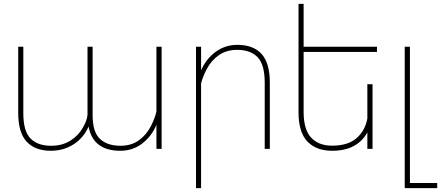

<svg xmlns="http://www.w3.org/2000/svg" viewBox="-20 -770 2281 993"><path d="M760.7 -118.2Q782.7 -161.6 789.1 -194.3V-528.3H815.9V0H789.1V-124.5Q764.2 -64.9 715.3 -27.6Q666.5 9.8 602.1 9.8Q533.7 9.8 492.2 -20.5Q450.7 -50.8 438 -115.2Q422.9 -79.6 395 -51.3Q367.2 -22.9 328.4 -6.6Q289.6 9.8 243.7 9.8Q161.6 9.8 118.2 -36.9Q74.7 -83.5 74.2 -184.1V-528.3H100.6V-184.1Q100.6 -91.3 137.9 -53.7Q175.3 -16.1 243.7 -16.1Q302.2 -16.1 344 -42.5Q385.7 -68.8 409.2 -110.8Q430.7 -147.9 432.6 -176.8V-528.3H459V-174.3Q459 -87.4 496.8 -51.8Q534.7 -16.1 603.5 -16.1Q658.7 -16.1 698 -44.2Q737.3 -72.3 760.7 -118.2Z M1049.8 -413.6Q1028.3 -373 1020 -338.4V203.1H993.7V-528.3H1020V-405.8Q1044.9 -464.4 1094.5 -501.2Q1144 -538.1 1207.5 -538.1Q1289.6 -538.1 1332.3 -491.5Q1375 -444.8 1375.5 -344.2V0H1349.1V-344.2Q1348.6 -437.5 1311.5 -474.9Q1274.4 -512.2 1206.1 -512.2Q1151.9 -512.2 1112.5 -485.1Q1073.2 -458 1049.8 -413.6Z M1550.3 -501.5V-189.5Q1550.8 -98.6 1589.8 -57.6Q1628.9 -16.6 1696.8 -16.6Q1779.3 -16.6 1823.7 -55.2Q1868.2 -93.8 1879.9 -156.7V-334.5H1906.7V0H1879.9V-85.4Q1855.5 -40 1810.1 -15.1Q1764.6 9.8 1697.8 9.8Q1615.7 9.8 1569.8 -38.1Q1523.9 -85.9 1523.9 -190.4V-750H1550.3V-528.3H1929.7V-501.5Z M2241.2 176.3V203.1H2073.2V-528.3H2100.1V176.3Z"/></svg>

Font: Mardoto Thin
Style: Regular
Weight: 250
Designer: Christian Robertson, Vahan Hovhannisyan
Foundry: Google
Version: Version 1.000